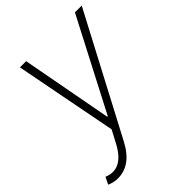

<svg xmlns="http://www.w3.org/2000/svg" viewBox="-226 -657 974 974"><g transform="rotate(-45 261.0 -170.0)"><path d="M-13.5 191.8 5.3 153.8Q28.4 163.4 49 163.4Q114 163.4 161.2 73.9L197.4 5.7L90.9 -545.5H135.3L226.9 -55.4H230.8L485.4 -545.5H534.1L197.8 92.7Q167.3 150.6 129.1 177.6Q90.9 204.5 45.1 204.5Q28.8 204.5 13.7 201Q-1.4 197.4 -13.5 191.8Z"/></g></svg>

Font: Inter P Extra Light
Style: Italic
Weight: 200
Italic angle: 9.39999°
Designer: Rasmus Andersson
Foundry: rsms
Version: Version 3.018;git-588b23468